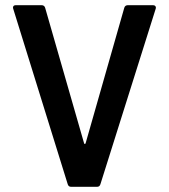

<svg xmlns="http://www.w3.org/2000/svg" viewBox="-20 -720 650 740"><path d="M241 -10 31 -686 30 -690Q30 -700 41 -700H140Q151 -700 154 -690L304 -168Q305 -165 307 -165Q309 -165 310 -168L459 -690Q462 -700 473 -700H570Q576 -700 579 -696Q582 -692 580 -686L367 -10Q364 0 354 0H254Q244 0 241 -10Z"/></svg>

Font: Amber EN SemiBold
Style: Regular
Weight: 600
Designer: Jeremy Tribby
Foundry: Tribby Type
Version: Version 1.408 November 24, 2021